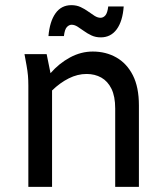

<svg xmlns="http://www.w3.org/2000/svg" viewBox="-20 -725 644 745"><path d="M75 -515H161L176 -441Q209 -479 251.5 -502Q294 -525 340 -525Q391 -525 431.5 -502Q472 -479 495.5 -433Q519 -387 519 -316V0H427V-304Q427 -351 412.5 -380.5Q398 -410 373 -424Q348 -438 316 -438Q281 -438 247 -421Q213 -404 182 -374V0H90V-393Q90 -414 88.5 -431.5Q87 -449 83 -471ZM168 -585Q173 -642 195.5 -673.5Q218 -705 257 -705Q277 -705 293 -697.5Q309 -690 322 -680.5Q335 -671 347 -663.5Q359 -656 370 -656Q381 -656 389 -665.5Q397 -675 400 -700H460Q456 -643 433 -611.5Q410 -580 371 -580Q351 -580 335 -587.5Q319 -595 306 -604.5Q293 -614 281 -621.5Q269 -629 258 -629Q248 -629 239.5 -620Q231 -611 228 -585Z"/></svg>

Font: Radio Canada
Style: Regular
Weight: 400
Designer: Charles Daoud, Etienne Aubert Bonn, Alexandre Saumier Demers, Jacques Le Bailly
Foundry: Radio-Canada
Version: Version 2.104;gftools[0.9.28.dev5+ged2979d]